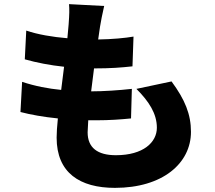

<svg xmlns="http://www.w3.org/2000/svg" viewBox="-20 -839 1040 929"><path d="M87 -443 79 -297C129 -284 190 -273 260 -266C256 -228 254 -195 254 -173C254 -3 366 70 536 70C767 70 904 -49 904 -201C904 -286 875 -357 810 -445L640 -409C701 -348 739 -289 739 -221C739 -151 674 -88 541 -88C452 -88 404 -124 404 -199L407 -257H448C508 -257 565 -261 614 -266L618 -409C556 -402 479 -397 421 -397L435 -508C515 -508 566 -512 621 -518L626 -662C586 -655 523 -649 455 -648L464 -710C469 -738 474 -768 484 -810L314 -819C316 -794 316 -773 312 -720L306 -654C234 -660 163 -672 107 -691L100 -552C156 -536 223 -523 290 -516L276 -404C214 -410 150 -422 87 -443Z"/></svg>

Font: Noto Sans CJK HK Black
Style: Regular
Weight: 900
Designer: Ryoko NISHIZUKA 西塚涼子 (kana, bopomofo & ideographs); Paul D. Hunt (Latin, Greek & Cyrillic); Sandoll Communications 산돌커뮤니
Foundry: Adobe
Version: Version 2.004;hotconv 1.0.118;makeotfexe 2.5.65603